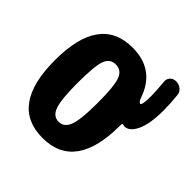

<svg xmlns="http://www.w3.org/2000/svg" viewBox="-156 -682 812 812"><g transform="rotate(45 250.0 -275.5)"><path d="M275.4 -259.8Q275.4 -360.4 262.2 -395Q249 -429.7 214.8 -429.7Q180.7 -429.7 168 -395.5Q155.3 -361.3 155.3 -259.8Q155.3 -162.1 168.5 -124.5Q181.6 -86.9 214.8 -86.9Q248 -86.9 261.7 -124.5Q275.4 -162.1 275.4 -259.8ZM490.2 -521.5Q495.1 -476.6 495.1 -434.6Q495.1 -354.5 475.1 -312Q455.1 -269.5 424.8 -269.5Q423.8 -269.5 420.9 -270.5Q418 -271.5 417 -271.5Q410.2 -273.4 410.2 -264.6V-259.8Q410.2 9.8 214.8 9.8Q19.5 9.8 19.5 -260.3Q19.5 -530.3 214.8 -530.3Q346.7 -530.3 389.6 -405.3Q393.6 -393.6 397.5 -389.6Q402.3 -384.8 405.3 -384.8Q415 -384.8 415 -440.4Q415 -468.8 410.2 -521.5Q408.2 -537.1 418.5 -548.3Q428.7 -559.6 445.3 -559.6Q462.9 -559.6 476.1 -548.8Q489.3 -538.1 490.2 -521.5Z"/></g></svg>

Font: Rounded Mgen+ 1mn bold
Style: Bold
Weight: 700
Designer: [Source Han Sans]
Ryoko NISHIZUKA  (kana & ideographs); Paul D. Hunt (Latin, Greek & Cyrillic); Wenlong ZHANG  (bopomofo
Version: Version 1.059.20150602